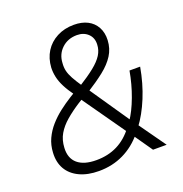

<svg xmlns="http://www.w3.org/2000/svg" viewBox="-132 -843 919 966"><g transform="rotate(-20 328.0 -359.5)"><path d="M236 8Q176 8 132.5 -12.5Q89 -33 67.5 -70Q46 -107 49 -158Q51 -198 66.5 -231.5Q82 -265 107 -293.5Q132 -322 163 -346Q194 -370 226 -390L260 -411L250 -397Q226 -430 211.5 -458.5Q197 -487 191.5 -513Q186 -539 187 -563Q190 -612 213 -648.5Q236 -685 276 -706Q316 -727 367 -727Q409 -727 439.5 -711.5Q470 -696 486.5 -666Q503 -636 501 -596Q499 -552 476.5 -516.5Q454 -481 414 -449.5Q374 -418 320 -384L319 -403L474 -176L463 -175Q492 -217 516 -281.5Q540 -346 552 -415H609Q594 -330 564 -257Q534 -184 494 -131L492 -152L600 0H527L454 -105H473Q428 -50 368 -21Q308 8 236 8ZM242 -48Q305 -48 355 -73Q405 -98 443 -149L439 -125L266 -371L290 -369L256 -348Q214 -321 182 -293.5Q150 -266 131.5 -234.5Q113 -203 111 -161Q108 -106 142 -77Q176 -48 242 -48ZM364 -673Q315 -673 282.5 -642.5Q250 -612 248 -565Q246 -543 250.5 -523.5Q255 -504 267.5 -481Q280 -458 303 -424H288Q344 -459 377.5 -486Q411 -513 427 -538.5Q443 -564 444 -593Q446 -629 423 -651Q400 -673 364 -673Z"/></g></svg>

Font: Nunitoga
Style: Light Italic
Weight: 300
Italic angle: -9°
Designer: Vernon Adams
Foundry: Vernon Adams
Version: Version 1.0